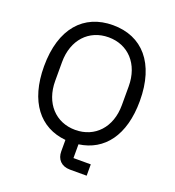

<svg xmlns="http://www.w3.org/2000/svg" viewBox="-154 -830 1015 1115"><g transform="rotate(20 354.0 -273.0)"><path d="M508 94H401V9C554 -12 650 -136 650 -349C650 -583 534 -710 354 -710C174 -710 58 -583 58 -349C58 -130 160 -4 321 11V82C321 129 350 164 405 164H508ZM354 -63C233 -63 148 -153 148 -291V-407C148 -545 233 -635 354 -635C475 -635 560 -545 560 -407V-291C560 -153 475 -63 354 -63Z"/></g></svg>

Font: LVC Sans
Style: Regular
Weight: 400
Designer: Mike Abbink, Paul van der Laan, Pieter van Rosmalen
Foundry: Bold Monday
Version: Version 3.0